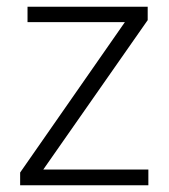

<svg xmlns="http://www.w3.org/2000/svg" viewBox="-20 -552 503 572"><path d="M422 0V-47H109L420 -492V-532H62V-486H352L40 -38V0Z"/></svg>

Font: Noto Sans Gujarati UI Light
Style: Regular
Weight: 300
Designer: Jelle Bosma - Monotype Design Team, Universal Thirst
Foundry: Monotype Imaging Inc.
Version: Version 2.106